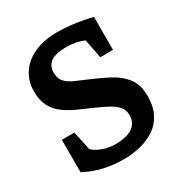

<svg xmlns="http://www.w3.org/2000/svg" viewBox="-162 -781 859 914"><g transform="rotate(-30 267.5 -324.5)"><path d="M259 17Q202 17 158.5 7.5Q115 -2 86.5 -14Q58 -26 46 -33V-211H115L137 -107Q156 -89 188.5 -77Q221 -65 257 -65Q320 -65 352 -87.5Q384 -110 384 -152Q384 -177 370.5 -195.5Q357 -214 327.5 -231Q298 -248 251 -268Q214 -284 177.5 -300.5Q141 -317 111 -339Q81 -361 63.5 -394Q46 -427 46 -476Q46 -532 74.5 -575Q103 -618 156 -642Q209 -666 280 -666Q318 -666 354.5 -662Q391 -658 422 -652Q453 -646 471 -641V-460H401L381 -564Q361 -573 337 -578Q313 -583 285 -583Q225 -583 198.5 -563.5Q172 -544 172 -507Q172 -475 188.5 -456.5Q205 -438 232.5 -425.5Q260 -413 294 -399Q352 -375 400 -349.5Q448 -324 476 -286.5Q504 -249 504 -188Q504 -129 482.5 -89Q461 -49 425.5 -26.5Q390 -4 346.5 6.5Q303 17 259 17Z"/></g></svg>

Font: Faustina
Style: Bold
Weight: 700
Designer: Alfonso Garcia
Foundry: http://www.omnibus-type.com
Version: Version 1.200